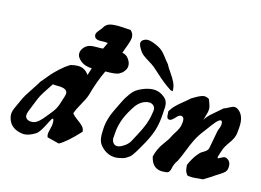

<svg xmlns="http://www.w3.org/2000/svg" viewBox="-97 -911 1482 1090"><g transform="rotate(15 643.5 -365.5)"><path d="M100.6 -107.4Q100.6 -94.7 110.8 -86.9Q121.1 -79.1 137.7 -79.1Q148.4 -79.1 158.7 -83Q168.9 -86.9 179.2 -96.2Q189.5 -105.5 195.8 -112.3Q202.1 -119.1 213.9 -133.8Q225.6 -148.4 230.5 -154.3Q238.3 -163.1 244.6 -172.4Q251 -181.6 254.9 -188Q258.8 -194.3 263.7 -206.5Q268.6 -218.8 270 -223.6Q271.5 -228.5 276.4 -244.6Q281.2 -260.7 283.2 -265.6Q287.1 -279.3 287.1 -285.2Q287.1 -314.5 232.4 -314.5H228.5Q210.9 -314.5 201.2 -316.4Q192.4 -302.7 175.3 -277.3Q158.2 -252 147.9 -232.9Q137.7 -213.9 128.9 -189.5Q126 -180.7 118.2 -163.1Q110.4 -145.5 105.5 -131.3Q100.6 -117.2 100.6 -107.4ZM257.8 -101.6Q257.8 -127.9 251 -127.9Q246.1 -127.9 235.8 -106.4Q225.6 -85 210 -58.1Q194.3 -31.2 179.7 -22.5Q142.6 0 114.3 0Q101.6 0 84 -4.9Q33.2 -19.5 19.5 -66.4Q15.6 -78.1 15.6 -89.8Q15.6 -101.6 19 -112.8Q22.5 -124 31.2 -142.6Q40 -161.1 43 -168Q53.7 -194.3 67.4 -216.8Q81.1 -239.3 99.1 -265.6Q117.2 -292 128.9 -312.5Q161.1 -351.6 174.8 -367.2Q188.5 -382.8 213.9 -406.2Q239.3 -429.7 267.6 -447.3Q291 -454.1 311.5 -454.1Q352.5 -454.1 377 -418Q382.8 -433.6 390.6 -460.9Q335 -462.9 308.6 -499Q299.8 -510.7 299.8 -525.4Q299.8 -543 314.5 -560.5Q328.1 -575.2 343.8 -580.1Q359.4 -585 385.7 -584.5Q412.1 -584 423.8 -585.9Q427.7 -595.7 441.4 -623Q429.7 -625 423.8 -625Q418.9 -625 409.7 -624.5Q400.4 -624 396.5 -624Q360.4 -624 360.4 -651.4Q360.4 -662.1 375.5 -679.2Q390.6 -696.3 394.5 -705.1Q404.3 -719.7 420.9 -726.1Q437.5 -732.4 477.5 -732.4Q490.2 -732.4 546.9 -728.5Q565.4 -712.9 565.4 -689.5Q565.4 -672.9 552.2 -637.7Q539.1 -602.5 537.1 -595.7L535.2 -591.8Q559.6 -586.9 572.3 -569.3Q587.9 -548.8 587.9 -528.3Q587.9 -512.7 578.1 -499Q574.2 -493.2 569.8 -488.3Q565.4 -483.4 559.1 -480Q552.7 -476.6 548.8 -473.6Q544.9 -470.7 537.1 -469.2Q529.3 -467.8 525.4 -466.8Q521.5 -465.8 511.7 -465.3Q502 -464.8 498.5 -464.4Q495.1 -463.9 483.9 -463.9Q472.7 -463.9 469.7 -463.9Q436.5 -393.6 414.1 -310.5Q406.2 -286.1 385.3 -250Q364.3 -213.9 355.5 -187.5Q367.2 -171.9 387.7 -157.7Q408.2 -143.6 420.4 -130.9Q432.6 -118.2 433.6 -99.6Q363.3 -23.4 320.3 0L250 -17.6Q246.1 -25.4 246.1 -36.1Q246.1 -45.9 252 -67.9Q257.8 -89.8 257.8 -101.6Z M619.1 -670.9Q619.1 -683.6 631.8 -691.4Q644.5 -699.2 657.2 -699.2Q677.7 -699.2 718.8 -679.7Q737.3 -670.9 750 -658.2Q762.7 -645.5 776.9 -626.5Q791 -607.4 801.8 -595.7Q809.6 -579.1 828.1 -553.2Q846.7 -527.3 857.4 -504.4Q868.2 -481.4 868.2 -454.1Q855.5 -457 854.5 -457Q826.2 -475.6 806.2 -491.7Q786.1 -507.8 765.6 -526.9Q745.1 -545.9 727.5 -560.5Q713.9 -571.3 692.4 -584Q670.9 -596.7 656.2 -608.4Q641.6 -620.1 630.9 -639.6Q619.1 -659.2 619.1 -670.9ZM566.4 -44.9Q542 -69.3 542 -114.3Q542 -119.1 542.5 -128.9Q543 -138.7 543 -144.5Q544.9 -205.1 582 -277.3Q586.9 -287.1 599.6 -313Q612.3 -338.9 618.2 -348.1Q624 -357.4 636.2 -374.5Q648.4 -391.6 662.6 -401.9Q676.8 -412.1 695.3 -419.9Q731.4 -435.5 760.7 -435.5Q798.8 -435.5 830.1 -408.2Q849.6 -390.6 849.6 -359.4Q849.6 -349.6 847.7 -324.2Q844.7 -259.8 829.6 -213.4Q814.5 -167 779.3 -107.4Q776.4 -102.5 767.6 -87.4Q758.8 -72.3 755.4 -66.9Q752 -61.5 744.1 -50.3Q736.3 -39.1 729.5 -34.2Q722.7 -29.3 712.9 -22.9Q703.1 -16.6 691.4 -13.7Q666 -6.8 650.4 -6.8Q602.5 -6.8 566.4 -44.9ZM611.3 -109.4Q611.3 -94.7 620.1 -83Q628.9 -71.3 643.6 -71.3Q658.2 -71.3 677.7 -84Q690.4 -90.8 700.2 -101.1Q710 -111.3 713.9 -118.2Q717.8 -125 726.6 -142.1Q735.4 -159.2 739.3 -166Q781.2 -242.2 788.1 -296.9Q792 -316.4 792 -325.2Q792 -339.8 781.2 -349.1Q770.5 -358.4 755.9 -358.4Q745.1 -358.4 730.5 -353.5Q694.3 -339.8 669.9 -297.9Q668 -294.9 654.3 -271.5Q617.2 -206.1 613.3 -136.7Q613.3 -131.8 612.3 -122.6Q611.3 -113.3 611.3 -109.4Z M1184.6 -344.7Q1184.6 -365.2 1174.8 -365.2Q1169.9 -365.2 1162.1 -359.4Q1154.3 -353.5 1145 -342.3Q1135.7 -331.1 1128.4 -321.3Q1121.1 -311.5 1110.8 -297.4Q1100.6 -283.2 1095.7 -277.3Q1072.3 -247.1 1057.1 -216.8Q1042 -186.5 1026.9 -147Q1011.7 -107.4 998 -80.1Q989.3 -69.3 983.4 -55.2Q977.5 -41 976.1 -30.8Q974.6 -20.5 969.2 -11.7Q963.9 -2.9 954.1 -1Q936.5 1 928.7 1Q869.1 1 854.5 -67.4Q866.2 -115.2 893.6 -151.9Q920.9 -188.5 925.8 -201.2Q931.6 -213.9 942.9 -231Q954.1 -248 960.4 -262.7Q966.8 -277.3 967.8 -294.9Q967.8 -296.9 968.3 -300.8Q968.8 -304.7 968.8 -305.7Q968.8 -332 948.2 -332Q938.5 -332 920.9 -312.5Q903.3 -293 892.6 -293Q875 -293 875 -317.4V-320.3Q875 -331.1 873 -335.9Q884.8 -357.4 902.3 -375Q919.9 -392.6 943.4 -411.1Q966.8 -429.7 978.5 -441.4Q984.4 -445.3 997.6 -452.6Q1010.7 -460 1017.1 -463.4Q1023.4 -466.8 1033.2 -470.2Q1043 -473.6 1050.8 -473.6Q1063.5 -473.6 1078.1 -464.8Q1079.1 -461.9 1085.9 -443.8Q1092.8 -425.8 1093.8 -414.1V-410.2Q1093.8 -398.4 1091.3 -388.2Q1088.9 -377.9 1084.5 -364.7Q1080.1 -351.6 1078.1 -341.8Q1083 -351.6 1092.8 -362.8Q1102.5 -374 1111.3 -381.8Q1120.1 -389.6 1140.1 -406.7Q1160.2 -423.8 1171.9 -434.6Q1182.6 -437.5 1201.7 -448.2Q1220.7 -459 1230.5 -459Q1238.3 -459 1246.1 -455.1Q1287.1 -431.6 1287.1 -370.1Q1287.1 -353.5 1283.2 -318.4Q1280.3 -291 1255.4 -256.8Q1230.5 -222.7 1224.6 -201.2Q1223.6 -198.2 1217.8 -181.2Q1211.9 -164.1 1211.9 -158.2Q1211.9 -153.3 1214.8 -153.3Q1216.8 -153.3 1218.8 -154.3Q1224.6 -157.2 1231.4 -161.1Q1238.3 -165 1243.2 -167Q1248 -168.9 1252 -168.9Q1256.8 -168.9 1262.7 -166Q1287.1 -154.3 1287.1 -125Q1287.1 -105.5 1279.3 -94.7Q1271.5 -84 1251 -71.3Q1230.5 -58.6 1224.6 -54.7Q1211.9 -44.9 1191.4 -32.7Q1170.9 -20.5 1164.1 -15.6Q1153.3 -15.6 1132.8 -13.2Q1112.3 -10.7 1100.6 -10.7Q1086.9 -10.7 1072.3 -13.7Q1071.3 -15.6 1068.4 -20Q1065.4 -24.4 1064 -26.4Q1062.5 -28.3 1060.5 -33.7Q1058.6 -39.1 1057.6 -43.5Q1056.6 -47.9 1055.7 -55.7Q1054.7 -63.5 1054.7 -72.3Q1072.3 -111.3 1089.8 -134.3Q1107.4 -157.2 1118.2 -163.1Q1128.9 -168.9 1138.7 -176.3Q1148.4 -183.6 1152.3 -195.3Q1162.1 -250 1170.9 -294.9Q1171.9 -302.7 1178.2 -318.4Q1184.6 -334 1184.6 -344.7Z"/></g></svg>

Font: Essays1743
Style: Italic
Weight: 500
Italic angle: -10°
Designer: Based on the typeface in a 1743 English translation of the essays of Montaigne.  PostScript/TrueType font designed by Jo
Version: Version 002.100